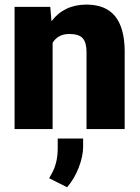

<svg xmlns="http://www.w3.org/2000/svg" viewBox="-20 -558 604 830"><path d="M197.3 -528.3 202.6 -466.3Q257.3 -538.1 353.5 -538.1Q436 -538.1 476.8 -488.8Q517.6 -439.5 519 -340.3V0H354V-333.5Q354 -373.5 337.9 -392.3Q321.8 -411.1 279.3 -411.1Q231 -411.1 207.5 -373V0H43V-528.3ZM270 251.5 192.4 212.4 205.1 189.9Q229.5 144 229.5 84.5V41H339.4V77.1Q338.9 119.1 319.8 167.7Q300.8 216.3 270 251.5Z"/></svg>

Font: Roboto
Style: Regular
Weight: 900
Designer: Google
Version: Version 2.001171; 2014